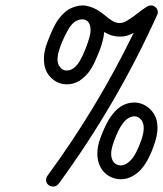

<svg xmlns="http://www.w3.org/2000/svg" viewBox="-20 -663 602 708"><path d="M192 -445Q192 -432 197 -422Q208 -403 226 -403Q252 -403 273 -436Q280 -448 284.5 -457.5Q289 -467 295 -482Q301 -497 305 -510Q314 -536 314 -552Q314 -580 296 -589Q289 -593 276 -591Q274 -590 271 -590Q247 -583 230 -551Q216 -527 203 -493Q200 -484 196.5 -473Q193 -462 193 -455Q192 -446 192 -445ZM425 -53Q443 -53 460 -70Q482 -91 502 -149Q510 -173 510 -191Q510 -212 498 -224Q489 -234 476 -234Q451 -234 430 -204Q419 -188 409 -164.5Q399 -141 395 -126Q390 -110 390 -96Q390 -68 409 -57Q417 -53 425 -53ZM339 -96Q339 -117 345 -138Q355 -171 373 -207Q413 -285 476 -285Q510 -284 535 -259Q576 -217 552 -140Q528 -65 494 -32Q462 -2 425 -2Q388 -3 363 -29Q339 -56 339 -96ZM421 -528Q392 -528 364 -545Q362 -505 330 -436Q325 -424 315.5 -409Q306 -394 298 -386Q290 -378 284 -373.5Q278 -369 273 -365Q250 -352 228 -352Q196 -352 173 -372Q142 -398 142 -445Q142 -468 149 -491Q155 -509 165 -533.5Q175 -558 183 -572Q196 -596 214 -613Q237 -636 272 -642Q278 -643 285 -643Q296 -643 309 -639Q336 -632 365 -608Q378 -597 381 -595Q395 -585 402 -582Q413 -578 419 -578Q425 -578 430.5 -579Q436 -580 446 -585.5Q456 -591 473 -603Q508 -630 517 -635.5Q526 -641 529.5 -642Q533 -643 536 -643Q547 -643 554.5 -635.5Q562 -628 562 -618Q562 -612 559 -607Q410 -277 196 15Q188 25 176.5 25Q165 25 157.5 18Q150 11 150 1.5Q150 -8 155 -15Q338 -264 473 -542Q455 -532 438 -529Z"/></svg>

Font: TT2020Base
Style: Italic
Weight: 400
Italic angle: -15°
Version: Version 0.2.000